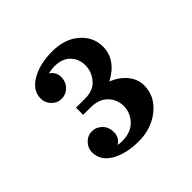

<svg xmlns="http://www.w3.org/2000/svg" viewBox="-120 -884 681 681"><g transform="rotate(-45 220.0 -543.5)"><path d="M159 -718Q181 -703 181 -678.5Q181 -654 165 -638Q149 -622 127.5 -622Q106 -622 90.5 -638Q75 -654 75 -675Q75 -716 117.5 -740.5Q160 -765 222.5 -765Q285 -765 323.5 -731.5Q362 -698 362 -650Q362 -584 290 -546Q326 -532 347 -506Q368 -480 368 -449Q368 -395 323 -358.5Q278 -322 214.5 -322Q151 -322 110 -346Q69 -370 69 -412Q69 -433 84.5 -449Q100 -465 121.5 -465Q143 -465 159 -449Q175 -433 175 -407Q175 -381 152 -366Q164 -364 172 -364Q217 -364 241 -389.5Q265 -415 265 -448Q265 -481 242.5 -504.5Q220 -528 178 -528H141V-564H187Q228 -564 249.5 -589.5Q271 -615 271 -647Q271 -679 250 -700.5Q229 -722 190 -722Q175 -722 159 -718Z"/></g></svg>

Font: Croissant One
Style: Regular
Weight: 400
Designer: Eduardo Rodriguez Tunni
Foundry: Eduardo Rodriguez Tunni
Version: Version 1.001